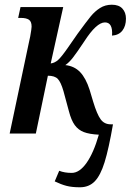

<svg xmlns="http://www.w3.org/2000/svg" viewBox="-20 -566 554 814"><path d="M212 203 231 158Q253 167 284 167Q317 167 347 124.5Q377 82 399 5Q359 3 335.5 -6Q312 -15 297 -35.5Q282 -56 272 -95L249 -180Q238 -218 225 -231.5Q212 -245 183 -245L132 0H21L103 -388L108 -411Q114 -445 114 -453Q114 -475 102.5 -482.5Q91 -490 69 -490H57L67 -536H248L195 -297Q212 -299 226.5 -312Q241 -325 268 -364L309 -423Q347 -475 364.5 -496.5Q382 -518 404 -532Q426 -546 454 -546Q484 -546 499 -529.5Q514 -513 514 -487Q514 -456 499 -436.5Q484 -417 455 -415Q459 -471 425 -471Q389 -471 337 -390Q305 -342 289 -321.5Q273 -301 257 -290Q295 -286 319.5 -260.5Q344 -235 360 -185L375 -135Q391 -82 406.5 -60.5Q422 -39 449 -39H459Q441 65 423.5 121.5Q406 178 381.5 203Q357 228 319 228Q285 228 262 222Q239 216 212 203Z"/></svg>

Font: Noto Serif CondSemiBold
Style: Italic
Weight: 600
Width: 3
Italic angle: -12°
Designer: Monotype Design Team
Foundry: Monotype Imaging Inc.
Version: Version 1.001